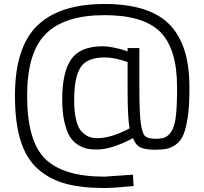

<svg xmlns="http://www.w3.org/2000/svg" viewBox="-20 -741 1025 963"><path d="M930 -305V-288Q930 -208 921.5 -152.5Q913 -97 900 -65.5Q887 -34 863.5 -17Q840 0 817 5Q794 10 759 10Q711 10 686 -1Q661 -12 647 -48Q539 9 466 9Q439 9 418 5Q397 1 372 -14Q347 -29 330.5 -55.5Q314 -82 303 -129.5Q292 -177 292 -243Q292 -378 337 -443.5Q382 -509 497 -509Q519 -509 550 -502.5Q581 -496 600 -490L620 -483V-500H679V-300Q679 -175 686 -123.5Q693 -72 707.5 -58.5Q722 -45 759 -45Q789 -45 805.5 -51Q822 -57 838.5 -80Q855 -103 861.5 -153.5Q868 -204 868 -288V-306Q868 -496 784 -580.5Q700 -665 504 -665Q304 -665 210 -571.5Q116 -478 116 -261Q116 -34 206.5 55.5Q297 145 504 145L647 135L650 192Q552 202 504 202Q388 202 308 180Q228 158 169.5 106Q111 54 83 -36.5Q55 -127 55 -261Q55 -504 167 -612.5Q279 -721 504 -721Q728 -721 829 -619.5Q930 -518 930 -305ZM468 -48Q537 -48 630 -97Q620 -150 620 -285V-430Q554 -453 505 -453Q416 -453 384 -403Q352 -353 352 -240Q352 -179 362 -138.5Q372 -98 391 -79.5Q410 -61 427.5 -54.5Q445 -48 468 -48Z"/></svg>

Font: TypoPRO Titillium Text
Style: 250 wt
Weight: 300
Designer: Accademia di Belle Arti di Urbino and others
Foundry: Accademia di Belle Arti di Urbino and others.
Version: Version 25.000